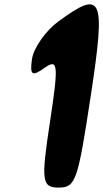

<svg xmlns="http://www.w3.org/2000/svg" viewBox="-20 -899 468 869"><path d="M243 -801C187 -760 133 -683 125 -633C114 -558 125 -551 182 -592C244 -636 245 -604 206 -346C165 -79 170 -50 245 -50C323 -50 332 -79 391 -467C459 -913 444 -949 243 -801Z"/></svg>

Font: Hussar Skorodowane
Style: Ky
Weight: 700
Foundry: Cannot Into Space Fonts
Version: Version 0.892